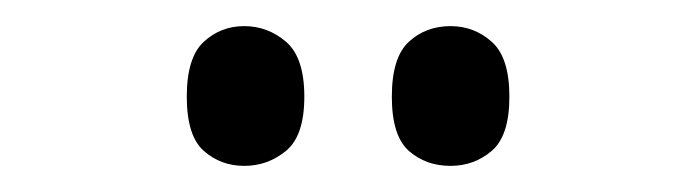

<svg xmlns="http://www.w3.org/2000/svg" viewBox="-20 -765 533 147"><path d="M325 -638Q306 -638 293 -649.5Q280 -661 280 -691Q280 -721 293 -733Q306 -745 325 -745Q343 -745 356.5 -733Q370 -721 370 -691Q370 -661 356.5 -649.5Q343 -638 325 -638ZM167 -638Q149 -638 136 -649.5Q123 -661 123 -691Q123 -721 136 -733Q149 -745 167 -745Q185 -745 199 -733Q213 -721 213 -691Q213 -661 199 -649.5Q185 -638 167 -638Z"/></svg>

Font: Noto Serif Myanmar Cond
Style: Regular
Weight: 400
Width: 3
Designer: Ben Mitchell and the Monotype Design Team
Foundry: Monotype Imaging Inc.
Version: Version 2.106; ttfautohint (v1.8.4.7-5d5b)